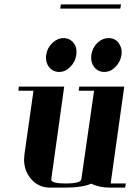

<svg xmlns="http://www.w3.org/2000/svg" viewBox="-20 -856 594 876"><path d="M64 -441.9 65.9 -460.9H272.9L213.9 -38.1Q210.9 -19 279.8 -19Q348.1 -19 351.1 -38.1L409.2 -441.9H338.9L341.8 -460.9H546.9L484.9 -19H554.2L550.8 0H481.9Q431.2 0 397 -18.1Q354.5 0 276.9 0H208Q151.9 0 117.2 -44.9Q89.8 -81.1 89.8 -127.9Q89.8 -136.2 91.8 -153.8L132.8 -441.9ZM189.9 -592.8Q189.9 -602.1 190.9 -606Q195.3 -637.7 219.2 -660.2Q242.7 -682.1 270 -682.1Q298.3 -682.1 315.9 -660.2Q329.1 -643.6 329.1 -619.1Q329.1 -610.8 328.1 -606Q323.7 -573.7 299.8 -549.8Q277.8 -527.8 250 -527.8H249Q221.7 -527.8 203.1 -550.8Q189.9 -568.8 189.9 -592.8ZM254.9 -816.9 257.8 -835.9H532.2L528.8 -816.9ZM396 -591.8Q396 -602.1 397 -606Q401.4 -637.7 423.8 -660.2Q447.3 -682.1 476.1 -682.1Q504.9 -682.1 521 -660.2Q535.2 -640.6 535.2 -618.2Q535.2 -609.9 534.2 -605Q529.8 -573.7 505.9 -549.8Q483.9 -527.8 456.1 -527.8H455.1Q427.7 -527.8 409.2 -550.8Q396 -568.8 396 -591.8Z"/></svg>

Font: Hjet
Style: Italic
Weight: 400
Designer: T. Christopher White
Version: Version 1.2